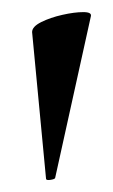

<svg xmlns="http://www.w3.org/2000/svg" viewBox="-20 -660 187 317"><path d="M56 -365 33 -607Q33 -616 48 -623.5Q63 -631 83 -635.5Q103 -640 117.5 -640Q132 -640 130 -633L71 -366Q70 -364 63 -363Q56 -362 56 -365Z"/></svg>

Font: Cormorant SemiBold
Style: Regular
Weight: 600
Designer: Christian Thalmann (Catharsis Fonts)
Foundry: Catharsis Fonts
Version: Version 4.000